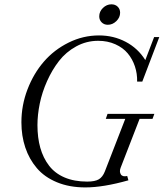

<svg xmlns="http://www.w3.org/2000/svg" viewBox="-20 -837 743 871"><path d="M469.2 -724.6Q452.1 -724.6 441.2 -735.6Q430.2 -746.6 430.2 -762.7Q430.2 -784.7 447 -801Q463.9 -817.4 485.4 -817.4Q502.9 -817.4 513.9 -806.6Q524.9 -795.9 524.9 -779.3Q524.9 -757.8 507.8 -741.2Q490.7 -724.6 469.2 -724.6ZM367.2 13.2Q294.4 13.2 238 -10.3Q181.6 -33.7 147 -74.5Q112.3 -115.2 94.7 -168Q77.1 -220.7 77.1 -282.2Q77.1 -359.4 104.7 -431.4Q132.3 -503.4 179 -557.4Q225.6 -611.3 291.3 -643.8Q356.9 -676.3 429.2 -676.3Q495.1 -676.3 550.3 -647.2Q605.5 -618.2 639.2 -564.5L679.2 -668.9H702.6L625.5 -466.8H602.1Q603 -502.9 592 -535.9Q581.1 -568.8 559.6 -594.7Q538.1 -620.6 503.2 -636.2Q468.3 -651.9 425.3 -651.9Q372.1 -651.9 325.7 -626.5Q279.3 -601.1 247.8 -560.5Q216.3 -520 193.6 -469.2Q170.9 -418.5 160.4 -367.2Q149.9 -315.9 149.9 -269.5Q149.9 -212.4 162.8 -166.5Q175.8 -120.6 202.4 -85.7Q229 -50.8 272.9 -32Q316.9 -13.2 375.5 -13.2Q411.1 -13.2 428.5 -23.7Q445.8 -34.2 455.6 -59.1L548.3 -297.9H460L467.8 -320.3H680.2L671.9 -297.9H613.3L527.3 -76.2Q520.5 -58.6 528.1 -46.1Q535.6 -33.7 557.1 -38.6L562.5 -19Q448.7 13.2 367.2 13.2Z"/></svg>

Font: Elstob Light
Style: Italic
Weight: 300
Italic angle: -20°
Designer: Peter S. Baker
Version: Version 1.015